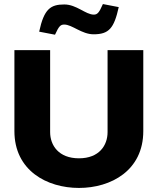

<svg xmlns="http://www.w3.org/2000/svg" viewBox="-20 -917 777 946"><path d="M51 -670V-271C51 -77 211 9 369 9C527 9 686 -77 686 -271V-670H510V-266C510 -201 469 -137 369 -137C269 -137 227 -201 227 -266V-670ZM173 -761 251 -746C271 -790 279 -796 297 -796C335 -796 383 -748 441 -748C517 -748 542 -778 565 -882L487 -897C468 -853 459 -845 442 -845C402 -845 357 -895 297 -895C229 -895 197 -873 173 -761Z"/></svg>

Font: LT Wave Black
Style: Regular
Weight: 900
Designer: Daniel Lyons
Version: Version 2.5 (Glyphs App)